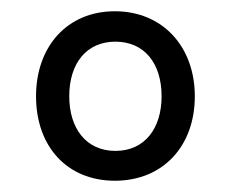

<svg xmlns="http://www.w3.org/2000/svg" viewBox="-20 -748 410 341"><path d="M184 -427C269 -427 326 -488 326 -577C326 -665 269 -728 184 -728C99 -728 44 -665 44 -577C44 -488 99 -427 184 -427ZM185 -480C133 -480 103 -520 103 -577C103 -636 134 -674 185 -674C236 -674 267 -636 267 -577C267 -520 237 -480 185 -480Z"/></svg>

Font: Noto Serif Armenian SemiCondensed Medium
Style: Regular
Weight: 500
Width: 4
Designer: Monotype Design Team
Foundry: Monotype Imaging Inc.
Version: Version 2.008